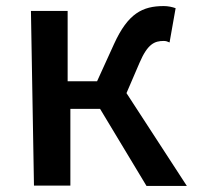

<svg xmlns="http://www.w3.org/2000/svg" viewBox="-20 -582 651 633"><path d="M92 30H212V-223H310L463 31H596L397 -275L440 -375C467 -438 490 -447 520 -447C528 -447 532 -445 539 -442L559 -555C548 -559 534 -562 520 -562C450 -562 402 -538 356 -437L300 -314H203V-546H82Z"/></svg>

Font: GenEiGothic-pro-SemiBold
Style: Regular
Weight: 500
Designer: Ryoko NISHIZUKA (kana & ideographs); Paul D. Hunt (Latin, Greek & Cyrillic); Wenlong ZHANG (bopomofo); Sandoll Communica
Foundry: Adobe Systems Incorporated; o_tamon
Version: Version 1.000.140830